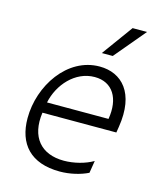

<svg xmlns="http://www.w3.org/2000/svg" viewBox="-117 -869 821 966"><g transform="rotate(15 293.5 -386.0)"><path d="M528.1 -782.3H453.1L335.9 -621.1H392.8ZM343.8 -552.9C175.4 -552.9 59.7 -377.1 59.7 -208.5C59.7 -74.6 132.8 9.6 285.2 9.6C338.1 9.6 392.4 -3.6 431.8 -23.1L442.1 -87.4C402.3 -63.6 343.8 -48.3 290.8 -48.3C172.6 -48.3 106.5 -122.9 125 -253.9H509.9L514.9 -285.2C544 -467.7 459.2 -552.9 343.8 -552.9ZM454.2 -309.7H133.9C153.8 -405.9 231.5 -495.4 333.5 -495.4C427.2 -495.4 472.7 -420.1 454.2 -309.7Z"/></g></svg>

Font: TID UI Light
Style: Italic
Weight: 300
Italic angle: -9.39999°
Designer: The TID Project Authors
Foundry: Bakken & Bæck
Version: Version 1.001;hotconv 1.0.109;makeotfexe 2.5.65596